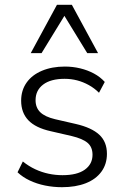

<svg xmlns="http://www.w3.org/2000/svg" viewBox="-20 -771 518 799"><path d="M238 8Q202 8 167.5 1Q133 -6 103.5 -20Q74 -34 53 -54L75 -99Q100 -79 127 -66.5Q154 -54 182.5 -48Q211 -42 240 -42Q301 -42 333 -65Q365 -88 365 -127Q365 -159 344.5 -176.5Q324 -194 278 -205L191 -225Q128 -239 98 -270.5Q68 -302 68 -352Q68 -395 90.5 -427Q113 -459 154.5 -476.5Q196 -494 250 -494Q283 -494 314 -486.5Q345 -479 371 -465Q397 -451 416 -430L392 -385Q373 -404 349.5 -417Q326 -430 301 -436.5Q276 -443 249 -443Q191 -443 159.5 -419Q128 -395 128 -354Q128 -323 147.5 -304Q167 -285 209 -275L296 -255Q361 -240 393 -210.5Q425 -181 425 -131Q425 -88 402 -56.5Q379 -25 337 -8.5Q295 8 238 8ZM108 -550 217 -751H279L388 -550H343L248 -705L153 -550Z"/></svg>

Font: Nunito Sans 12pt ExtraLight 12pt Light
Style: Regular
Weight: 300
Version: Version 3.101;gftools[0.9.27]